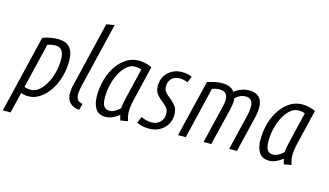

<svg xmlns="http://www.w3.org/2000/svg" viewBox="-133 -1124 2836 1657"><g transform="rotate(15 1285.0 -295.5)"><path d="M-29 185 137 -507Q171 -521 208.5 -527Q246 -533 271 -533Q346 -533 380 -492.5Q414 -452 414 -375Q414 -295 392.5 -225Q371 -155 334 -102Q297 -49 249.5 -19Q202 11 149 11Q118 11 85 0L40 185ZM158 -49Q194 -49 227 -75Q260 -101 286 -146Q312 -191 327.5 -248.5Q343 -306 343 -370Q343 -474 266 -474Q248 -474 229 -470.5Q210 -467 195 -460L99 -59Q113 -53 128 -51Q143 -49 158 -49Z M606 11Q545 3 519.5 -26.5Q494 -56 492.5 -98Q491 -140 502 -185L641 -764L713 -776L573 -195Q566 -166 562.5 -133.5Q559 -101 570.5 -77Q582 -53 620 -47Z M840 10Q779 10 751 -32Q723 -74 723 -147Q723 -227 743.5 -297Q764 -367 801.5 -420.5Q839 -474 888 -504Q937 -534 994 -534Q1020 -534 1054 -527Q1088 -520 1113 -507L1036 -184Q1026 -139 1024 -108Q1022 -77 1026.5 -52.5Q1031 -28 1038 -4L973 7Q969 -6 966 -16.5Q963 -27 960 -40Q935 -19 903.5 -4.5Q872 10 840 10ZM861 -50Q884 -50 907.5 -63Q931 -76 953 -98Q954 -133 971 -201L1034 -464Q1021 -470 1006.5 -472.5Q992 -475 975 -475Q939 -475 906.5 -448.5Q874 -422 848.5 -376.5Q823 -331 808 -273Q793 -215 793 -152Q793 -100 808.5 -75Q824 -50 861 -50Z M1228 11Q1167 11 1119 -13L1143 -69Q1190 -47 1235 -47Q1285 -47 1313 -76.5Q1341 -106 1341 -151Q1341 -180 1327.5 -199.5Q1314 -219 1279 -246Q1241 -276 1224.5 -301Q1208 -326 1208 -368Q1208 -416 1230.5 -453.5Q1253 -491 1292 -513Q1331 -535 1382 -535Q1410 -535 1432.5 -530Q1455 -525 1470 -517L1447 -461Q1430 -469 1411 -473Q1392 -477 1374 -477Q1330 -477 1303.5 -450.5Q1277 -424 1277 -380Q1277 -353 1291 -333.5Q1305 -314 1341 -286Q1381 -253 1396 -227.5Q1411 -202 1411 -160Q1411 -110 1387 -71.5Q1363 -33 1322 -11Q1281 11 1228 11Z M1487 0 1609 -507Q1641 -518 1675.5 -525Q1710 -532 1741 -532Q1781 -532 1808 -520Q1835 -508 1851 -485Q1880 -508 1914.5 -520Q1949 -532 1980 -532Q2039 -532 2070.5 -502Q2102 -472 2102 -408Q2102 -391 2099.5 -370Q2097 -349 2091 -324L2013 0H1944L2020 -317Q2026 -340 2028.5 -360Q2031 -380 2031 -396Q2031 -474 1966 -474Q1940 -474 1916.5 -463Q1893 -452 1873 -432Q1874 -426 1874.5 -419Q1875 -412 1875 -404Q1875 -376 1866 -338L1784 0H1715L1795 -332Q1805 -369 1805 -401Q1805 -437 1787.5 -455.5Q1770 -474 1730 -474Q1716 -474 1699 -470.5Q1682 -467 1666 -462L1556 0Z M2301 10Q2240 10 2212 -32Q2184 -74 2184 -147Q2184 -227 2204.5 -297Q2225 -367 2262.5 -420.5Q2300 -474 2349 -504Q2398 -534 2455 -534Q2481 -534 2515 -527Q2549 -520 2574 -507L2497 -184Q2487 -139 2485 -108Q2483 -77 2487.5 -52.5Q2492 -28 2499 -4L2434 7Q2430 -6 2427 -16.5Q2424 -27 2421 -40Q2396 -19 2364.5 -4.5Q2333 10 2301 10ZM2322 -50Q2345 -50 2368.5 -63Q2392 -76 2414 -98Q2415 -133 2432 -201L2495 -464Q2482 -470 2467.5 -472.5Q2453 -475 2436 -475Q2400 -475 2367.5 -448.5Q2335 -422 2309.5 -376.5Q2284 -331 2269 -273Q2254 -215 2254 -152Q2254 -100 2269.5 -75Q2285 -50 2322 -50Z"/></g></svg>

Font: Ubuntu Sans Condensed
Style: Italic
Weight: 400
Width: 3
Italic angle: -13.5°
Designer: Dalton Maag Ltd
Foundry: Dalton Maag Ltd
Version: Version 1.006; ttfautohint (v1.8.4.7-5d5b)